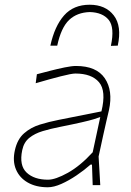

<svg xmlns="http://www.w3.org/2000/svg" viewBox="-20 -783 556 812"><path d="M182 9Q132.5 9 97.5 -11Q62.5 -31 47.5 -66.5Q32.5 -102 43 -148Q53.5 -194.5 81.8 -219.2Q110 -244 148.5 -256Q187 -268 228 -276L409 -312Q430 -398.5 398.8 -435.2Q367.5 -472 299 -472Q282.5 -472 236.5 -460.2Q190.5 -448.5 131 -431L136 -469Q158.5 -475 190.5 -483.2Q222.5 -491.5 253 -497.8Q283.5 -504 301 -504Q388 -504 423.2 -452Q458.5 -400 441 -318Q436.5 -297 430 -271Q423.5 -245 416.5 -211L397 -121Q399 -89.5 400.5 -61.8Q402 -34 404 0H372L369 -87H363Q336.5 -63.5 304 -41.5Q271.5 -19.5 239.5 -5.2Q207.5 9 182 9ZM183 -23Q214.5 -23 267 -52.2Q319.5 -81.5 372 -139L404 -288Q393.5 -284 376.5 -278.8Q359.5 -273.5 325.8 -265.8Q292 -258 232 -246Q194 -238.5 160.5 -228.5Q127 -218.5 104 -200Q81 -181.5 74 -148Q60.5 -83.5 92.5 -53.2Q124.5 -23 183 -23ZM449 -589Q465.5 -667 439.8 -698.8Q414 -730.5 360 -732Q306 -730.5 272.2 -698.5Q238.5 -666.5 222 -590H193Q211 -672.5 251 -717.8Q291 -763 359 -763Q426.5 -763 461.2 -717.8Q496 -672.5 478 -590Z"/></svg>

Font: Commissioner Loud Thin
Style: Italic
Weight: 100
Italic angle: -12°
Designer: Kostas Bartsokas
Foundry: Kostas Bartsokas
Version: Version 1.000; ttfautohint (v1.8.3)